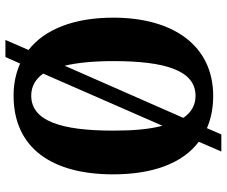

<svg xmlns="http://www.w3.org/2000/svg" viewBox="-84 -711 835 707"><g transform="rotate(-90 333.5 -357.5)"><path d="M165 -43 129 40H192L215 -13C250 2 289 10 334 10C519 10 622 -137 622 -358C622 -499 581 -609 503 -670L540 -755H477L453 -701C419 -716 380 -725 335 -725C139 -725 45 -580 45 -359C45 -215 84 -104 165 -43ZM416 -616 224 -177C211 -224 206 -286 206 -358C206 -549 241 -660 335 -660C369 -660 396 -644 416 -616ZM334 -55C299 -55 273 -71 253 -100L445 -537C456 -491 462 -430 462 -358C462 -167 428 -55 334 -55Z"/></g></svg>

Font: Noto Serif Bengali ExtraCondensed ExtraBold
Style: Regular
Weight: 800
Width: 2
Designer: Juan Bruce, Universal Thirst, Indian Type Foundry and the Monotype Design Team.
Foundry: Monotype Imaging Inc.
Version: Version 2.003